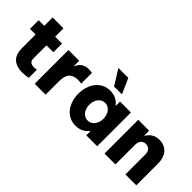

<svg xmlns="http://www.w3.org/2000/svg" viewBox="6 -1451 2132 2132"><g transform="rotate(45 1072.0 -385.5)"><path d="M308 10C358 10 402 0 402 0V-128C402 -128 382 -123 359 -123C305 -123 286 -148 286 -188V-394H394V-530H286V-661H115V-530H27V-394H115V-183C115 -121 126 10 308 10Z M666 0V-209C666 -323 711 -371 806 -371C839 -371 859 -365 859 -365V-534C859 -534 841 -540 811 -540C720 -540 686 -492 670 -450H664V-530H495V0Z M1263 -602 1184 -781H1028L1140 -601ZM1145 -540C990 -540 915 -401 915 -265C915 -129 990 10 1145 10C1249 10 1293 -56 1297 -63H1305V0H1476V-530H1305V-467H1297C1293 -474 1249 -540 1145 -540ZM1199 -403C1273 -403 1310 -332 1310 -265C1310 -198 1273 -127 1199 -127C1124 -127 1088 -198 1088 -265C1088 -332 1124 -403 1199 -403Z M1762 0V-307C1762 -353 1782 -401 1842 -401C1896 -401 1919 -359 1919 -314V0H2090V-346C2090 -440 2043 -540 1915 -540C1826 -540 1787 -487 1767 -455H1762V-530H1591V0Z"/></g></svg>

Font: Be Vietnam Pro ExtraBold
Style: Regular
Weight: 800
Designer: Lam Bao, Tony Le, Vietanh Nguyen
Foundry: Yellow Type Foundry
Version: Version 1.002